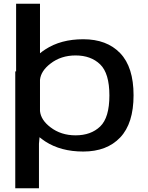

<svg xmlns="http://www.w3.org/2000/svg" viewBox="-20 -805 789 1025"><path d="M61.5 200V-424H66V-785H193.5V-520.5Q206 -531 221.5 -541Q304.5 -595.5 424.5 -595.5Q550.5 -595.5 621.8 -521Q693 -446.5 693 -296.5Q693 -146.5 621.8 -71.2Q550.5 4 424.5 4Q304.5 4 221.5 -50Q204.5 -61.5 191 -72.5L188 -37.5V200ZM193.5 -379V-212Q198.5 -164 249.5 -125.5Q305.5 -82.5 383.5 -82.5Q465.5 -82.5 514.8 -129.8Q564 -177 564 -295.5Q564 -413.5 514.8 -461.2Q465.5 -509 383.5 -509Q305.5 -509 249.5 -465.5Q198.5 -426.5 193.5 -379Z"/></svg>

Font: Anybody ExtraExpanded Medium
Style: Regular
Weight: 500
Width: 8
Designer: Tyler Finck
Foundry: Etcetera Type Company
Version: Version 1.010; ttfautohint (v1.8.3) -l 8 -r 50 -G 200 -x 14 